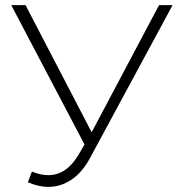

<svg xmlns="http://www.w3.org/2000/svg" viewBox="-20 -720 711 752"><path d="M656 -700 333 -102Q302 -44 259.5 -16Q217 12 169 12Q132 12 89 -6L105 -48Q139 -34 169 -34Q240 -34 287 -113L311 -154L24 -700H80L339 -202L603 -700Z"/></svg>

Font: Montserrat Atlas Light
Style: Regular
Weight: 300
Designer: Julieta Ulanovsky
Foundry: Julieta Ulanovsky
Version: Version 7.200